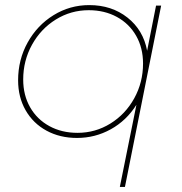

<svg xmlns="http://www.w3.org/2000/svg" viewBox="-20 -539 715 753"><path d="M51 -224Q51 -305 88.5 -372.5Q126 -440 190 -479.5Q254 -519 330 -519Q418 -519 480 -470Q542 -421 557 -340L592 -517H612L470 194H450L515 -128Q476 -66 414.5 -32Q353 2 282 2Q215 2 162.5 -26.5Q110 -55 80.5 -106.5Q51 -158 51 -224ZM541 -290Q541 -351 514 -398.5Q487 -446 438.5 -472.5Q390 -499 328 -499Q258 -499 199 -462.5Q140 -426 105.5 -363.5Q71 -301 71 -227Q71 -166 98 -118.5Q125 -71 173.5 -44.5Q222 -18 284 -18Q354 -18 413 -54.5Q472 -91 506.5 -153.5Q541 -216 541 -290Z"/></svg>

Font: TypoPRO Montserrat Alternates
Style: Italic
Weight: 250
Italic angle: -11.3°
Designer: Julieta Ulanovsky
Foundry: Julieta Ulanovsky
Version: Version 6.001